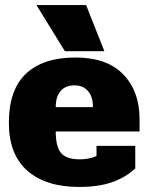

<svg xmlns="http://www.w3.org/2000/svg" viewBox="-20 -722 586 758"><path d="M124 -702H320L392 -520H236ZM15 -237Q15 -368 83 -431.5Q151 -495 278 -495Q402 -495 466.5 -428.5Q531 -362 531 -251V-203H200Q200 -143 221 -118Q242 -93 295 -93Q332 -93 361 -106V-146H514V-57Q475 -21 422 -2.5Q369 16 292 16Q161 16 88 -48Q15 -112 15 -237ZM347 -299Q347 -340 327.5 -362.5Q308 -385 274 -385Q238 -385 219 -362.5Q200 -340 200 -299Z"/></svg>

Font: Pridi
Style: Bold
Weight: 700
Designer: Katatrad Team
Foundry: CadsonDemak
Version: Version 1.001